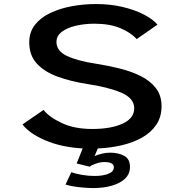

<svg xmlns="http://www.w3.org/2000/svg" viewBox="-20 -726 915 952"><path d="M442.5 206.5Q420.5 206.5 393.8 204.2Q367 202 343 198Q319 194 305 189L333.5 128Q358 136.5 389 141.5Q420 146.5 449 146.5Q489.5 146.5 517 135.8Q544.5 125 544.5 104Q544.5 88.5 531 83Q517.5 77.5 497.5 77.5Q478.5 77.5 456.8 84.8Q435 92 424.5 100.5L360 84.5L390 10Q284.5 4 205.5 -29.8Q126.5 -63.5 91.5 -109L196 -181Q223 -146 285.8 -116.2Q348.5 -86.5 437 -86.5Q530.5 -86.5 588 -113Q645.5 -139.5 645.5 -189Q645.5 -239 581.2 -266.5Q517 -294 412 -309.5Q330 -322.5 265 -346.2Q200 -370 162.5 -410.8Q125 -451.5 125 -516.5Q125 -566.5 153 -602.5Q181 -638.5 228.5 -661.2Q276 -684 335.2 -695Q394.5 -706 456.5 -706Q526.5 -706 587 -691.8Q647.5 -677.5 692.8 -654.2Q738 -631 761 -604L657.5 -532Q630.5 -563.5 577.5 -586Q524.5 -608.5 448.5 -608.5Q399.5 -608.5 356.5 -598.5Q313.5 -588.5 286.8 -568.5Q260 -548.5 260 -518Q260 -473 312.2 -448.5Q364.5 -424 459 -409.5Q517 -400.5 574 -386.2Q631 -372 677.8 -348.8Q724.5 -325.5 752.8 -289.2Q781 -253 781 -199.5Q781 -146.5 755.2 -108Q729.5 -69.5 685 -44.2Q640.5 -19 583.8 -5.8Q527 7.5 465 10L449 48Q465 40.5 486 35.8Q507 31 527 31Q566.5 31 595.5 46.5Q624.5 62 624.5 101.5Q624.5 136.5 600 159.8Q575.5 183 534.2 194.8Q493 206.5 442.5 206.5Z"/></svg>

Font: Trispace SemiExpanded Medium
Style: Regular
Weight: 500
Width: 6
Designer: Tyler Finck
Foundry: Etcetera Type Company
Version: Version 1.210; ttfautohint (v1.8.3)